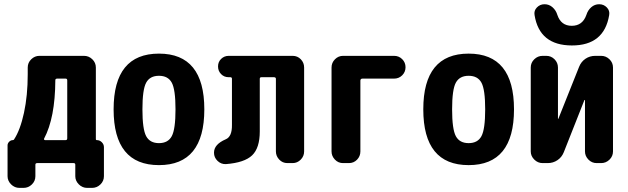

<svg xmlns="http://www.w3.org/2000/svg" viewBox="-20 -790 3040 930"><path d="M305.7 -120.1V-400.4Q305.7 -409.2 297.9 -409.2H256.8Q248 -409.2 248 -401.4Q247.1 -218.8 193.4 -118.2Q192.4 -116.2 193.8 -113.8Q195.3 -111.3 198.2 -111.3H297.9Q305.7 -111.3 305.7 -120.1ZM449.2 -111.3Q462.9 -111.3 473.1 -101.1Q483.4 -90.8 483.4 -77.1V63.5Q483.4 86.9 466.3 103.5Q449.2 120.1 425.8 120.1H402.3Q378.9 120.1 361.8 103Q344.7 85.9 344.7 63.5V7.8Q344.7 0 336.9 0H160.2Q151.4 0 151.4 7.8V63.5Q151.4 86.9 134.3 103.5Q117.2 120.1 93.8 120.1H74.2Q50.8 120.1 33.7 103Q16.6 85.9 16.6 63.5V-85.9Q16.6 -95.7 24.4 -103.5Q32.2 -111.3 42 -111.3Q45.9 -111.3 47.9 -114.3Q78.1 -160.2 96.2 -243.7Q114.3 -327.1 114.3 -430.7V-462.9Q114.3 -486.3 131.3 -502.9Q148.4 -519.5 170.9 -519.5H386.7Q410.2 -519.5 427.2 -502.9Q444.3 -486.3 444.3 -462.9V-116.2Q444.3 -111.3 449.2 -111.3Z M688 -130.4Q706.1 -96.7 750 -96.7Q793.9 -96.7 812 -130.4Q830.1 -164.1 830.1 -260.3Q830.1 -356.4 812 -389.6Q793.9 -422.9 750 -422.9Q706.1 -422.9 688 -389.6Q669.9 -356.4 669.9 -260.3Q669.9 -164.1 688 -130.4ZM530.3 -260.3Q530.3 -530.3 750 -530.3Q969.7 -530.3 969.7 -260.3Q969.7 9.8 750 9.8Q530.3 9.8 530.3 -260.3Z M1397.5 -519.5Q1420.9 -519.5 1437 -502.9Q1453.1 -486.3 1453.1 -462.9V-56.6Q1453.1 -33.2 1436.5 -16.6Q1419.9 0 1397.5 0H1372.1Q1348.6 0 1332.5 -17.1Q1316.4 -34.2 1316.4 -56.6V-408.2Q1316.4 -416 1306.6 -416H1246.1Q1238.3 -416 1238.3 -408.2V-153.3Q1238.3 -73.2 1201.2 -37.6Q1164.1 -2 1074.2 4.9Q1050.8 5.9 1033.7 -10.7Q1016.6 -27.3 1016.6 -49.8V-50.8Q1016.6 -90.8 1073.2 -115.2Q1104.5 -127.9 1103.5 -185.5V-408.2Q1103.5 -416 1095.7 -416H1087.9Q1065.4 -416 1050.8 -431.2Q1036.1 -446.3 1036.1 -468.3Q1036.1 -490.2 1051.3 -504.9Q1066.4 -519.5 1087.9 -519.5Z M1888.7 -519.5Q1912.1 -519.5 1928.2 -503.4Q1944.3 -487.3 1944.3 -464.4Q1944.3 -441.4 1928.2 -425.3Q1912.1 -409.2 1888.7 -409.2H1735.4Q1726.6 -409.2 1725.6 -400.4V-56.6Q1725.6 -33.2 1709.5 -16.6Q1693.4 0 1669.9 0H1641.6Q1618.2 0 1602.1 -17.1Q1585.9 -34.2 1585.9 -56.6V-462.9Q1585.9 -486.3 1602.5 -502.9Q1619.1 -519.5 1641.6 -519.5Z M2188 -130.4Q2206.1 -96.7 2250 -96.7Q2293.9 -96.7 2312 -130.4Q2330.1 -164.1 2330.1 -260.3Q2330.1 -356.4 2312 -389.6Q2293.9 -422.9 2250 -422.9Q2206.1 -422.9 2188 -389.6Q2169.9 -356.4 2169.9 -260.3Q2169.9 -164.1 2188 -130.4ZM2030.3 -260.3Q2030.3 -530.3 2250 -530.3Q2469.7 -530.3 2469.7 -260.3Q2469.7 9.8 2250 9.8Q2030.3 9.8 2030.3 -260.3Z M2930.7 -716.8Q2906.2 -569.3 2749.5 -569.8Q2592.8 -570.3 2569.3 -716.8Q2565.4 -738.3 2580.6 -753.9Q2595.7 -769.5 2617.7 -769.5Q2639.6 -769.5 2656.2 -754.9Q2672.9 -740.2 2679.7 -717.8Q2697.3 -665 2749.5 -665Q2801.8 -665 2820.3 -717.8Q2827.1 -740.2 2843.8 -754.9Q2860.4 -769.5 2882.3 -769.5Q2904.3 -769.5 2919.4 -753.9Q2934.6 -738.3 2930.7 -716.8ZM2891.6 -519.5Q2915 -519.5 2932.1 -502.9Q2949.2 -486.3 2949.2 -462.9V-56.6Q2949.2 -33.2 2932.1 -16.6Q2915 0 2891.6 0H2870.1Q2846.7 0 2830.1 -17.1Q2813.5 -34.2 2813.5 -56.6V-304.7Q2813.5 -305.7 2812 -305.7Q2810.5 -305.7 2810.5 -304.7L2710.9 -52.7Q2701.2 -28.3 2680.2 -14.2Q2659.2 0 2632.8 0H2608.4Q2585 0 2567.9 -17.1Q2550.8 -34.2 2550.8 -56.6V-462.9Q2550.8 -486.3 2567.9 -502.9Q2585 -519.5 2608.4 -519.5H2626Q2649.4 -519.5 2666 -502.9Q2682.6 -486.3 2682.6 -462.9V-214.8Q2682.6 -213.9 2683.6 -213.9Q2684.6 -213.9 2684.6 -214.8L2785.2 -466.8Q2794.9 -491.2 2815.9 -505.4Q2836.9 -519.5 2863.3 -519.5Z"/></svg>

Font: Rounded Mgen+ 1m bold
Style: Bold
Weight: 700
Designer: [Source Han Sans]
Ryoko NISHIZUKA  (kana & ideographs); Paul D. Hunt (Latin, Greek & Cyrillic); Wenlong ZHANG  (bopomofo
Version: Version 1.059.20150602